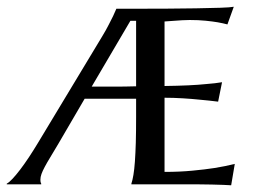

<svg xmlns="http://www.w3.org/2000/svg" viewBox="-50 -551 767 574"><path d="M346.2 -524.9Q394 -524.9 443.8 -525.1Q493.7 -525.4 535.9 -526.1Q578.1 -526.9 608.6 -527.8Q639.2 -528.8 648.9 -530.8L629.9 -478Q617.2 -481.4 600.6 -484.4Q586.4 -486.8 565.2 -489Q543.9 -491.2 517.1 -491.2Q507.3 -491.2 494.6 -490.5Q481.9 -489.7 470.2 -488.8Q456.5 -487.8 441.9 -486.8V-293.9Q481.4 -294.4 513.2 -295.9Q544.9 -297.4 567.4 -299.8Q593.8 -301.8 613.8 -305.2L602.1 -247.1Q575.2 -250.5 547.9 -252.9Q524.4 -255.4 496.3 -257.1Q468.3 -258.8 441.9 -258.8V-37.1Q487.3 -37.1 525.4 -40.8Q563.5 -44.4 591.8 -48.8Q625 -54.2 651.9 -61L641.1 2.9Q633.8 2.4 617.4 1.7Q601.1 1 583 0.7Q564.9 0.5 549.3 0.2Q533.7 0 527.8 0H342.8V-2Q346.2 -12.2 348.9 -28.3Q351.6 -44.4 353.3 -68.1Q355 -91.8 356 -124.5Q356.9 -157.2 356.9 -201.2V-255.9H279.8H203.1L125 -122.1Q110.8 -98.1 100.6 -81.3Q90.3 -64.5 83.7 -52Q77.1 -39.6 74 -30.8Q70.8 -22 70.8 -14.2Q70.8 -8.8 71.5 -6.1Q72.3 -3.4 73.2 -2V0H-29.8V-2Q-22.9 -5.4 -12.5 -16.6Q-2 -27.8 10.5 -44.2Q22.9 -60.5 36.4 -80.8Q49.8 -101.1 63 -123L255.9 -442.9Q267.1 -461.4 274.9 -476.8Q282.7 -492.2 288.1 -502.9Q293.9 -515.6 297.9 -524.9ZM224.1 -292H226.1Q254.9 -292 289.8 -292Q324.7 -292 356.9 -293V-488.8H339.8Z"/></svg>

Font: Marcellus SC
Style: Regular
Weight: 400
Designer: Astigmatic (AOETI)
Foundry: Astigmatic (AOETI)
Version: Version 1.001